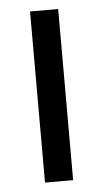

<svg xmlns="http://www.w3.org/2000/svg" viewBox="-44 -547 310 578"><g transform="rotate(-5 111.0 -258.5)"><path d="M68.8 -517.1H153.8V0H68.8Z"/></g></svg>

Font: XB Khoramshahr
Style: Regular
Weight: 400
Designer: Behnam
Foundry: Irmug
Version: Version 8.005 2009